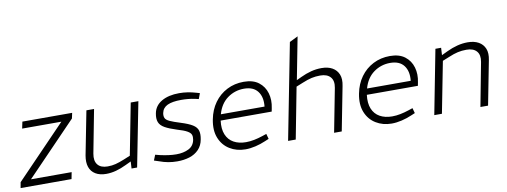

<svg xmlns="http://www.w3.org/2000/svg" viewBox="-74 -1111 3856 1459"><g transform="rotate(-10 1853.5 -381.5)"><path d="M-12 0 -4 -44 398 -461 403 -443H78L89 -495H473L464 -453L57 -31L55 -52H391L381 0Z M648 7Q599 7 566 -13Q533 -33 520.5 -69.5Q508 -106 517 -158L583 -495H642L578 -162Q568 -107 592 -77Q616 -47 669 -47Q702 -47 731 -54.5Q760 -62 797 -77L848 -98L925 -495H984L887 0H844L848 -70L858 -59L805 -34Q764 -14 725 -3.5Q686 7 648 7Z M1197 7Q1161 7 1127.5 1Q1094 -5 1059 -18L1022 -30L1039 -72L1074 -63Q1105 -56 1137 -51.5Q1169 -47 1199 -47Q1254 -47 1294 -67Q1334 -87 1343 -134Q1347 -156 1341.5 -172Q1336 -188 1311.5 -202Q1287 -216 1235 -231Q1178 -249 1145 -267.5Q1112 -286 1101.5 -313Q1091 -340 1099 -381Q1110 -439 1163.5 -470Q1217 -501 1299 -501Q1333 -501 1365 -496Q1397 -491 1427 -482L1455 -474L1439 -431L1413 -437Q1386 -443 1358.5 -445.5Q1331 -448 1306 -448Q1237 -448 1199.5 -430.5Q1162 -413 1154 -373Q1150 -350 1157 -334.5Q1164 -319 1191 -306.5Q1218 -294 1273 -277Q1331 -259 1361.5 -240Q1392 -221 1400 -194Q1408 -167 1400 -126Q1392 -80 1363 -50Q1334 -20 1291.5 -6.5Q1249 7 1197 7Z M1723 7Q1655 7 1602 -25.5Q1549 -58 1525 -118Q1501 -178 1517 -260Q1531 -333 1570 -387Q1609 -441 1667.5 -471Q1726 -501 1797 -501Q1869 -501 1912 -468Q1955 -435 1970.5 -381.5Q1986 -328 1973 -267L1968 -241H1574Q1566 -177 1584 -133.5Q1602 -90 1641.5 -68Q1681 -46 1736 -46Q1767 -46 1799.5 -52.5Q1832 -59 1865 -70L1898 -81L1909 -41L1878 -28Q1841 -12 1800.5 -2.5Q1760 7 1723 7ZM1584 -288H1921Q1929 -361 1895.5 -405Q1862 -449 1790 -449Q1719 -449 1662.5 -408Q1606 -367 1584 -288Z M2052 0 2196 -738 2261 -770 2194 -424 2176 -433 2236 -461Q2276 -480 2316 -490.5Q2356 -501 2397 -501Q2447 -501 2480.5 -482Q2514 -463 2528.5 -427.5Q2543 -392 2532 -339L2466 0H2407L2472 -336Q2482 -389 2456.5 -418Q2431 -447 2378 -447Q2342 -447 2311 -440Q2280 -433 2239 -416L2187 -395L2111 0Z M2851 7Q2783 7 2730 -25.5Q2677 -58 2653 -118Q2629 -178 2645 -260Q2659 -333 2698 -387Q2737 -441 2795.5 -471Q2854 -501 2925 -501Q2997 -501 3040 -468Q3083 -435 3098.5 -381.5Q3114 -328 3101 -267L3096 -241H2702Q2694 -177 2712 -133.5Q2730 -90 2769.5 -68Q2809 -46 2864 -46Q2895 -46 2927.5 -52.5Q2960 -59 2993 -70L3026 -81L3037 -41L3006 -28Q2969 -12 2928.5 -2.5Q2888 7 2851 7ZM2712 -288H3049Q3057 -361 3023.5 -405Q2990 -449 2918 -449Q2847 -449 2790.5 -408Q2734 -367 2712 -288Z M3180 0 3276 -495H3320L3316 -424L3305 -433L3364 -461Q3404 -480 3444.5 -490.5Q3485 -501 3525 -501Q3575 -501 3609 -482Q3643 -463 3657.5 -427.5Q3672 -392 3661 -339L3595 0H3536L3600 -336Q3610 -389 3585 -418Q3560 -447 3506 -447Q3471 -447 3439.5 -440Q3408 -433 3368 -416L3316 -395L3239 0Z"/></g></svg>

Font: REM ExtraLight
Style: Italic
Weight: 250
Italic angle: -11°
Designer: Octavio Pardo
Foundry: Ashler Design
Version: Version 1.005;gftools[0.9.28]